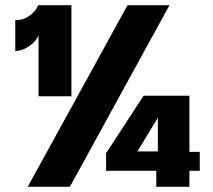

<svg xmlns="http://www.w3.org/2000/svg" viewBox="-20 -722 823 742"><path d="M473 -702H635L250 0H87ZM752 -135V-62H712V0H584V-62H390V-130L535 -352H712V-135ZM590 -137V-267L511 -137ZM129 -350V-586Q119 -561 92 -543Q65 -525 39 -525V-644Q69 -644 92.5 -660Q116 -676 128 -702H256V-350Z"/></svg>

Font: Parkinsans Light
Style: Bold
Weight: 700
Version: Version 1.000